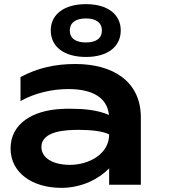

<svg xmlns="http://www.w3.org/2000/svg" viewBox="-20 -892 840 927"><path d="M507 0H660V-325C660 -501 523 -583 344 -583C246 -583 162 -564 79 -520V-404C150 -444 234 -462 309 -462C434 -462 498 -416 506 -337C450 -362 379 -367 319 -367C305 -367 291 -367 276 -366C136 -359 31 -294 31 -175C31 -58 136 15 276 15C378 15 459 -30 507 -79ZM507 -243C507 -146 406 -96 318 -96C233 -96 180 -131 180 -182C180 -262 304 -265 361 -265C418 -265 477 -259 507 -243ZM395 -617C499 -617 563 -666 563 -745C563 -823 499 -872 395 -872C290 -872 225 -823 225 -745C225 -666 290 -617 395 -617ZM395 -687C345 -687 317 -707 317 -745C317 -782 345 -803 395 -803C444 -803 472 -782 472 -745C472 -707 444 -687 395 -687Z"/></svg>

Font: Bounded Med
Style: Regular
Weight: 500
Designer: Vlad Churkin
Version: Version 3.0